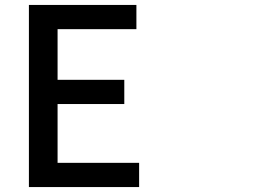

<svg xmlns="http://www.w3.org/2000/svg" viewBox="-20 -735 1040 777"><path d="M97 -715V22H543V-76H213V-314H483V-412H213V-617H532V-715Z"/></svg>

Font: コーポレート・ロゴ ver3 Medium
Style: Regular
Weight: 500
Designer: [KANA_main] LOGOTYPE.JP [Source Han Sans] Ryoko NISHIZUKA 西塚涼子 (kana, bopomofo & ideographs); Paul D. Hunt (Latin, Greek
Version: Version 12.001;FEAKit 1.0